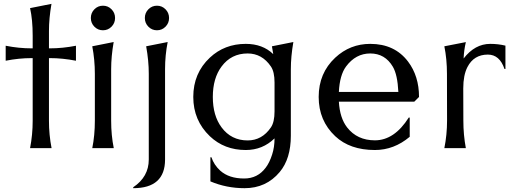

<svg xmlns="http://www.w3.org/2000/svg" viewBox="-20 -777 2681 1007"><path d="M137.7 0Q151.4 -70.3 151.4 -143.6V-472.2H146.5Q79.1 -472.2 9.8 -458.5V-537.1Q78.6 -523.4 146.5 -523.4H151.4V-589.8Q151.4 -674.3 137.7 -734.4L250 -756.8Q236.8 -681.2 236.8 -614.7V-523.4H241.7Q308.1 -523.4 378.4 -537.1V-458.5Q307.6 -472.2 241.7 -472.2H236.8V-143.6Q236.8 -69.8 250.5 0Z M475.1 -728.3Q493.7 -747.1 520 -747.1Q546.4 -747.1 564.9 -728.3Q583.5 -709.5 583.5 -682.6Q583.5 -655.8 564.9 -637Q546.4 -618.2 520 -618.2Q493.7 -618.2 475.1 -637Q456.5 -655.8 456.5 -682.6Q456.5 -709.5 475.1 -728.3ZM463.9 0Q477.5 -66.9 477.5 -144V-389.2Q477.5 -463.9 463.9 -534.2L576.2 -556.6Q563 -481.9 563 -413.6V-144Q563 -67.4 576.7 0Z M758.3 -728.3Q776.9 -747.1 803.2 -747.1Q829.6 -747.1 848.1 -728.3Q866.7 -709.5 866.7 -682.6Q866.7 -655.8 848.1 -637Q829.6 -618.2 803.2 -618.2Q776.9 -618.2 758.3 -637Q739.7 -655.8 739.7 -682.6Q739.7 -709.5 758.3 -728.3ZM859.4 -556.6Q845.7 -486.8 845.7 -414.6V59.6Q845.7 210 678.7 210V205.1Q760.3 150.4 760.3 59.6V-390.1Q760.3 -458.5 746.6 -534.2Z M1278.8 -40.5Q1354.5 -40.5 1400.9 -108.9Q1419.9 -136.7 1419.9 -192.9V-344.2Q1419.9 -400.4 1400.9 -428.2Q1354.5 -496.6 1278.8 -496.6Q1192.9 -496.6 1142.1 -428.2Q1096.2 -366.7 1096.2 -268.6Q1096.2 -170.4 1142.1 -108.9Q1192.9 -40.5 1278.8 -40.5ZM1269 9.8Q1156.7 9.8 1080.6 -62.5Q993.7 -145.5 993.7 -268.6Q993.7 -393.1 1080.6 -474.6Q1157.7 -546.9 1269 -546.9Q1357.4 -546.9 1413.1 -493.2Q1410.2 -514.2 1406.2 -534.2L1518.6 -556.6Q1505.4 -480.5 1505.4 -413.6V-65.4Q1505.4 55.7 1446.8 125.5Q1376 210 1262.7 210Q1167.5 210 1083.5 174.3V47.9H1088.9Q1102.1 87.9 1135.3 118.2Q1181.2 159.2 1260.7 159.2Q1331.1 159.2 1373.5 102.5Q1393.6 76.2 1407.2 33.7Q1419.9 -4.9 1419.9 -51.3Q1357.4 9.8 1269 9.8Z M1946.3 9.8Q1815.4 9.8 1738.3 -62.5Q1651.4 -144 1651.4 -268.6Q1651.4 -393.6 1738.3 -474.6Q1815.9 -546.9 1921.9 -546.9Q2049.8 -546.9 2120.1 -454.1Q2177.7 -377.9 2177.7 -268.6L2152.8 -243.7H1757.3Q1762.2 -157.7 1800.8 -108.4Q1853.5 -41 1946.3 -41Q2048.3 -41 2124 -160.6L2128.9 -160.2V-59.6Q2046.4 9.8 1946.3 9.8ZM1757.3 -294.9H2069.3Q2064.9 -385.3 2040.5 -426.8Q1999.5 -496.6 1921.9 -496.6Q1845.7 -496.6 1794.9 -428.2Q1761.7 -383.3 1757.3 -294.9Z M2310.5 0Q2324.7 -70.3 2324.7 -144.5L2324.2 -389.2Q2324.2 -467.3 2310.5 -534.2L2423.3 -556.2Q2413.1 -512.2 2411.6 -470.2Q2470.7 -546.9 2551.3 -546.9Q2593.3 -546.9 2630.9 -537.6V-415H2626Q2600.6 -490.7 2538.6 -490.7Q2465.3 -490.7 2431.6 -425.3Q2409.7 -382.8 2409.7 -313.5L2410.2 -144.5Q2410.2 -69.3 2423.3 0Z"/></svg>

Font: Classica
Style: Book
Weight: 400
Designer: Wojciech Kalinowski "wmk69" (wmk69@o2.pl)
Foundry: Wojciech Kalinowski "wmk69" (wmk69@o2.pl)
Version: Version 2.1.1; 2021-05-14